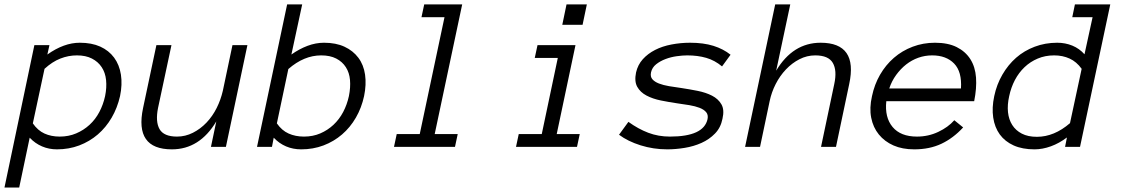

<svg xmlns="http://www.w3.org/2000/svg" viewBox="-82 -657 5015 859"><path d="M455.1 -227.1Q442.9 -173.8 417.5 -130.4Q392.1 -86.9 355.5 -55.4Q318.8 -23.9 272.5 -6.3Q226.1 11.2 172.9 11.2Q137.2 11.2 106.2 -2Q75.2 -15.1 50.8 -41L3.9 182.1H-62L71.8 -455.1H139.2L129.9 -413.1Q204.1 -465.8 274.9 -465.8Q328.1 -465.8 366.5 -448.5Q404.8 -431.2 428.5 -399.2Q452.1 -367.2 459 -323Q465.8 -278.8 455.1 -227.1ZM388.2 -227.1Q396 -265.1 392.6 -298.6Q389.2 -332 373 -356.4Q356.9 -380.9 329.3 -395Q301.8 -409.2 262.2 -409.2Q224.1 -409.2 188 -395Q151.9 -380.9 117.2 -349.1L64.9 -105Q86.9 -73.2 116.9 -59.6Q147 -45.9 185.1 -45.9Q225.1 -45.9 258.5 -60.1Q292 -74.2 318.6 -98.6Q345.2 -123 362.5 -156Q379.9 -189 388.2 -227.1Z M617.7 -455.1H685.1L625 -173.8Q612.8 -112.8 631.8 -79.3Q650.9 -45.9 710 -45.9Q747.1 -45.9 781 -63Q814.9 -80.1 842 -108.6Q869.1 -137.2 887.5 -174.1Q905.8 -210.9 915 -251L958 -455.1H1024.9L928.7 0H861.8L885.7 -113.8Q811 11.2 687 11.2Q519 11.2 558.1 -173.8Z M1546.9 -227.1Q1535.6 -174.8 1510.3 -130.9Q1484.9 -86.9 1448.2 -55.4Q1411.6 -23.9 1365.2 -6.3Q1318.8 11.2 1265.6 11.2Q1229 11.2 1198 -2Q1167 -15.1 1142.6 -41L1134.8 0H1067.9L1202.6 -637.2H1270L1221.7 -413.1Q1256.8 -438 1293.7 -451.9Q1330.6 -465.8 1367.7 -465.8Q1420.9 -465.8 1459.2 -448Q1497.6 -430.2 1521.2 -398.7Q1544.9 -367.2 1551.3 -323Q1557.6 -278.8 1546.9 -227.1ZM1479 -227.1Q1486.8 -266.1 1483.9 -299.1Q1481 -332 1465.3 -356.4Q1449.7 -380.9 1422.4 -395Q1395 -409.2 1355 -409.2Q1277.8 -409.2 1208 -348.1L1156.7 -105Q1178.7 -73.2 1209.2 -59.6Q1239.7 -45.9 1277.8 -45.9Q1317.9 -45.9 1350.8 -60.1Q1383.8 -74.2 1409.9 -98.6Q1436 -123 1453.4 -156Q1470.7 -189 1479 -227.1Z M1953.6 0H1680.7L1692.9 -57.1H1795.9L1906.7 -580.1H1803.7L1815.9 -637.2H1985.8L1862.8 -57.1H1965.8Z M2524.4 -545.9H2433.6L2452.6 -637.2H2543.5ZM2499.5 0H2226.6L2238.8 -57.1H2341.8L2413.6 -397.9H2310.5L2322.8 -455.1H2492.7L2408.7 -57.1H2511.7Z M3150.4 -126Q3142.6 -85.9 3116.9 -59.6Q3091.3 -33.2 3056.4 -17.6Q3021.5 -2 2981 4.6Q2940.4 11.2 2903.3 11.2Q2841.3 11.2 2783.9 -6.8Q2726.6 -24.9 2687.5 -54.2L2729.5 -111.8Q2773.4 -80.1 2818.4 -63Q2863.3 -45.9 2915.5 -45.9Q3066.4 -45.9 3083.5 -124Q3087.4 -143.1 3077.4 -155Q3067.4 -167 3047.9 -174.6Q3028.3 -182.1 3002.4 -186.5Q2976.6 -190.9 2947.3 -194.8Q2910.6 -200.2 2874.5 -207.5Q2838.4 -214.8 2810.5 -229.5Q2782.7 -244.1 2769 -268.6Q2755.4 -293 2763.7 -333Q2771.5 -367.2 2793.9 -392.1Q2816.4 -417 2848.9 -433.6Q2881.3 -450.2 2922.4 -458Q2963.4 -465.8 3005.4 -465.8Q3065.4 -465.8 3109.9 -451.9Q3154.3 -438 3186.5 -412.1L3148.4 -359.9Q3115.7 -387.2 3077.6 -398.2Q3039.6 -409.2 2992.7 -409.2Q2971.7 -409.2 2945.6 -405.5Q2919.4 -401.9 2895.5 -392.8Q2871.6 -383.8 2853.5 -369.4Q2835.4 -355 2830.6 -333Q2826.7 -314 2836.7 -302.5Q2846.7 -291 2866 -283.4Q2885.3 -275.9 2911.4 -271.5Q2937.5 -267.1 2966.3 -263.2Q3002.4 -257.8 3039.1 -250.5Q3075.7 -243.2 3103.5 -229Q3131.3 -214.8 3145.5 -190.4Q3159.7 -166 3150.4 -126Z M3658.2 0H3591.3L3650.4 -280.8Q3663.6 -341.8 3644 -375.5Q3624.5 -409.2 3565.4 -409.2Q3528.3 -409.2 3494.9 -392.1Q3461.4 -375 3434.3 -346.4Q3407.2 -317.9 3388.4 -281Q3369.6 -244.1 3361.3 -204.1L3318.4 0H3251.5L3386.2 -637.2H3453.6L3390.6 -340.8Q3465.3 -465.8 3589.4 -465.8Q3757.3 -465.8 3717.3 -280.8Z M3883.3 -204.1Q3875.5 -131.8 3911.4 -88.9Q3947.3 -45.9 4020.5 -45.9Q4071.3 -45.9 4115.7 -66.9Q4160.2 -87.9 4187.5 -119.1L4227.1 -86.9Q4183.1 -39.1 4130.1 -13.9Q4077.1 11.2 4008.3 11.2Q3955.1 11.2 3915.3 -6.3Q3875.5 -23.9 3849.9 -55.4Q3824.2 -86.9 3815.7 -130.4Q3807.1 -173.8 3819.3 -227.1Q3830.1 -278.8 3855.2 -322.5Q3880.4 -366.2 3917.2 -398.2Q3954.1 -430.2 4001.2 -448Q4048.3 -465.8 4101.1 -465.8Q4159.2 -465.8 4198.2 -446.3Q4237.3 -426.8 4259.3 -392.3Q4281.2 -357.9 4284.7 -310.1Q4288.1 -262.2 4276.4 -204.1ZM4217.3 -261.2Q4222.2 -335.9 4186.8 -372.6Q4151.4 -409.2 4088.4 -409.2Q4056.2 -409.2 4026.6 -398.7Q3997.1 -388.2 3972.2 -368.7Q3947.3 -349.1 3927.2 -321.5Q3907.2 -293.9 3896.5 -261.2Z M4750 0H4683.1L4691.4 -42Q4657.2 -16.1 4619.6 -2.4Q4582 11.2 4546.4 11.2Q4492.2 11.2 4453.1 -6.3Q4414.1 -23.9 4391.1 -55.4Q4368.2 -86.9 4361.6 -130.9Q4355 -174.8 4366.2 -227.1Q4377 -278.8 4402.6 -323Q4428.2 -367.2 4464.1 -398.7Q4500 -430.2 4547.1 -448Q4594.2 -465.8 4647.9 -465.8Q4684.1 -465.8 4715.6 -452.9Q4747.1 -439.9 4770 -414.1L4806.2 -580.1H4715.3L4727.1 -637.2H4885.3ZM4757.3 -349.1Q4734.4 -380.9 4703.4 -395Q4672.4 -409.2 4634.3 -409.2Q4594.2 -409.2 4560.8 -395Q4527.3 -380.9 4501.7 -356.4Q4476.1 -332 4458.7 -299.1Q4441.4 -266.1 4433.1 -227.1Q4424.3 -188 4427.7 -155Q4431.2 -122.1 4446.8 -97.7Q4462.4 -73.2 4489.7 -59.1Q4517.1 -44.9 4557.1 -44.9Q4634.3 -44.9 4705.1 -106Z"/></svg>

Font: Anonymous Pro
Style: Italic
Weight: 400
Italic angle: -12°
Monospace: yes
Designer: Mark Simonson
Version: Version 1.003